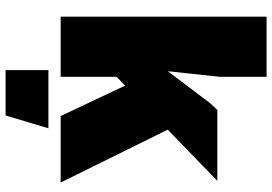

<svg xmlns="http://www.w3.org/2000/svg" viewBox="-164 -616 978 690"><g transform="rotate(90 325.0 -271.0)"><path d="M40 0V-740H256V-572L236 -385L350 -536L375 -563H630L256 -201V0ZM397 0 245 -322 433 -411 636 0ZM232 198V44H441L395 198Z"/></g></svg>

Font: Azeret Mono Thin Black
Style: Regular
Weight: 900
Version: Version 1.002